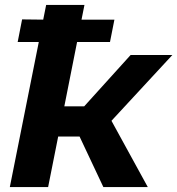

<svg xmlns="http://www.w3.org/2000/svg" viewBox="-20 -762 722 782"><path d="M20 0 138 -591H52L70 -683L156 -682L168 -742H324L312 -682H446L428 -591H294L242 -329H323L512 -538H682L434 -270L582 0H401L304 -206H217L176 0Z"/></svg>

Font: Montserrat
Style: Bold Italic
Weight: 700
Italic angle: -11.3°
Designer: Julieta Ulanovsky
Foundry: Julieta Ulanovsky
Version: Version 9.000; ttfautohint (v1.8.4.7-5d5b)